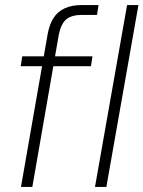

<svg xmlns="http://www.w3.org/2000/svg" viewBox="-20 -740 568 760"><path d="M63 0 169 -607Q176 -644 192 -669Q208 -694 236 -707Q264 -720 304 -720H370L364 -681H305Q264 -681 243 -664Q222 -647 213 -604L108 0ZM62 -478 68 -517H346L340 -478ZM356 0 483 -720H528L401 0Z"/></svg>

Font: DM Sans 11pt ExtraLight
Style: Italic
Weight: 250
Italic angle: -10°
Version: Version 4.004;gftools[0.9.30]